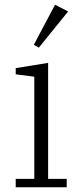

<svg xmlns="http://www.w3.org/2000/svg" viewBox="-20 -786 334 806"><path d="M46 -35H124V-464L46 -474V-500L182 -522V-35H260V0H46ZM122 -598 211 -766 266 -738 143 -586Z"/></svg>

Font: IBM Plex Serif Light
Style: Regular
Weight: 300
Designer: Mike Abbink, Paul van der Laan, Pieter van Rosmalen
Foundry: Bold Monday
Version: Version 3.001